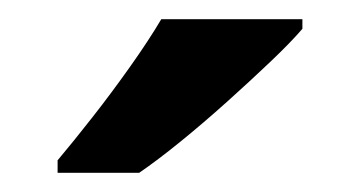

<svg xmlns="http://www.w3.org/2000/svg" viewBox="-20 -786 375 200"><path d="M295 -756Q283 -742 262 -722Q241 -702 216.5 -680Q192 -658 168 -638.5Q144 -619 125 -606H40V-619Q56 -638 76 -663.5Q96 -689 115.5 -716.5Q135 -744 148 -766H295Z"/></svg>

Font: Noto Sans Javanese SemiBold
Style: Regular
Weight: 600
Version: Version 2.004